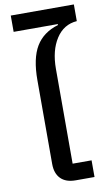

<svg xmlns="http://www.w3.org/2000/svg" viewBox="-99 -950 563 998"><g transform="rotate(-10 183.0 -451.0)"><path d="M217 0Q165 0 138 -27.5Q111 -55 111 -105V-547Q111 -662 148.5 -724.5Q186 -787 266 -811V-816H33V-902H366V-814Q296 -809 256 -747Q216 -685 216 -588V-88H316V0Z"/></g></svg>

Font: Anuphan Medium
Style: Regular
Weight: 500
Designer: Mike Abbink, Paul van der Laan, Pieter van Rosmalen, Mint Tantisuwanna
Foundry: Bold Monday; Cadson Demak
Version: Version 3.002;hotconv 1.0.109;makeotfexe 2.5.65596